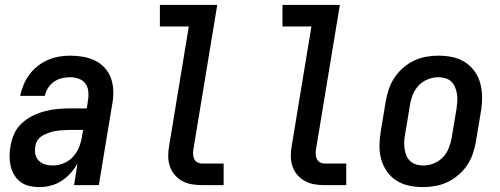

<svg xmlns="http://www.w3.org/2000/svg" viewBox="-20 -755 2040 783"><path d="M141 8Q120 8 100 3.5Q80 -1 64.5 -12.5Q49 -24 38.5 -41Q28 -58 23.5 -77.5Q19 -97 19 -118Q19 -139 23 -160Q27 -185 38 -209.5Q49 -234 69 -252.5Q89 -271 113.5 -283Q138 -295 163 -301.5Q188 -308 213.5 -310.5Q239 -313 265 -313H334L339 -347Q342 -365 340 -383Q338 -401 328 -414.5Q318 -428 301 -434Q284 -440 266 -440Q249 -440 232 -436Q215 -432 200 -421.5Q185 -411 175.5 -395.5Q166 -380 163 -364H62Q67 -386 76 -408.5Q85 -431 99.5 -450.5Q114 -470 133.5 -485.5Q153 -501 175 -510.5Q197 -520 220 -524Q243 -528 266 -528Q293 -528 319 -523.5Q345 -519 367.5 -508Q390 -497 407 -478.5Q424 -460 432.5 -436Q441 -412 442 -385.5Q443 -359 438 -332L383 0H282L296 -88Q284 -67 267.5 -48.5Q251 -30 230.5 -17Q210 -4 187 2Q164 8 141 8ZM195 -80Q218 -80 240.5 -89.5Q263 -99 279 -117Q295 -135 303.5 -157.5Q312 -180 315 -202L319 -225H265Q254 -225 244 -224.5Q234 -224 223.5 -223Q213 -222 202.5 -220Q192 -218 182 -214.5Q172 -211 162 -206.5Q152 -202 143.5 -195Q135 -188 130 -178Q125 -168 124 -157Q121 -141 124.5 -125.5Q128 -110 138.5 -99.5Q149 -89 164 -84.5Q179 -80 195 -80Z M805 0Q783 0 762 -3.5Q741 -7 723 -17Q705 -27 692 -42.5Q679 -58 672.5 -77.5Q666 -97 666 -118.5Q666 -140 670 -162L750 -647H632V-735H866L769 -148Q767 -137 767.5 -126Q768 -115 772 -106.5Q776 -98 785 -93Q794 -88 805 -88H892V0Z M1305 0Q1283 0 1262 -3.5Q1241 -7 1223 -17Q1205 -27 1192 -42.5Q1179 -58 1172.5 -77.5Q1166 -97 1166 -118.5Q1166 -140 1170 -162L1250 -647H1132V-735H1366L1269 -148Q1267 -137 1267.5 -126Q1268 -115 1272 -106.5Q1276 -98 1285 -93Q1294 -88 1305 -88H1392V0Z M1705 8Q1676 8 1647.5 2Q1619 -4 1596 -19Q1573 -34 1557.5 -56.5Q1542 -79 1534.5 -106Q1527 -133 1527.5 -162.5Q1528 -192 1533 -221L1553 -341Q1557 -366 1565.5 -391Q1574 -416 1588.5 -438Q1603 -460 1623.5 -478Q1644 -496 1668 -507.5Q1692 -519 1717.5 -523.5Q1743 -528 1768 -528Q1798 -528 1826 -522Q1854 -516 1877 -501Q1900 -486 1916 -463.5Q1932 -441 1939 -414Q1946 -387 1946 -357.5Q1946 -328 1941 -299L1921 -179Q1917 -154 1908.5 -129Q1900 -104 1885.5 -82Q1871 -60 1850 -42Q1829 -24 1805 -12.5Q1781 -1 1755.5 3.5Q1730 8 1705 8ZM1707 -80Q1728 -80 1749 -88.5Q1770 -97 1786 -113.5Q1802 -130 1810 -151Q1818 -172 1822 -193L1842 -313Q1844 -328 1845 -343Q1846 -358 1843.5 -372.5Q1841 -387 1835.5 -400Q1830 -413 1820 -422.5Q1810 -432 1796 -436Q1782 -440 1767 -440Q1746 -440 1724.5 -431.5Q1703 -423 1687.5 -406.5Q1672 -390 1663.5 -369Q1655 -348 1652 -327L1632 -207Q1629 -192 1628.5 -177Q1628 -162 1630 -147.5Q1632 -133 1637.5 -120Q1643 -107 1653.5 -97.5Q1664 -88 1678 -84Q1692 -80 1707 -80Z"/></svg>

Font: Iosevka SS04 Semibold Oblique
Style: Regular
Weight: 600
Italic angle: -9°
Monospace: yes
Designer: Belleve Invis
Foundry: Belleve Invis
Version: Version 19.0.0; ttfautohint (v1.8.4)